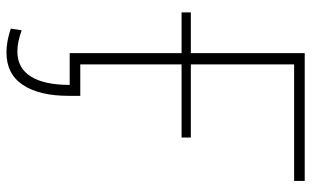

<svg xmlns="http://www.w3.org/2000/svg" viewBox="-200 -550 941 580"><g transform="rotate(90 270.0 -259.5)"><path d="M140 0V-338H17V-366H140V-710H526V-678H174V-366H395V-338H174V-32H269V3Q269 92 236 141.5Q203 191 138 191Q105 191 66 178L71 145Q106 158 135 158Q185 158 210.5 117.5Q236 77 236 0Z"/></g></svg>

Font: Raleway ExtraLight
Style: Regular
Weight: 200
Designer: Matt McInerney, Pablo Impallari, Rodrigo Fuenzalida
Foundry: Matt McInerney, Pablo Impallari, Rodrigo Fuenzalida
Version: Version 4.026